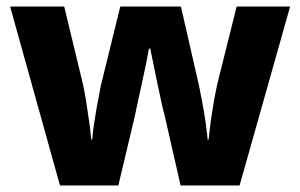

<svg xmlns="http://www.w3.org/2000/svg" viewBox="-20 -569 921 589"><path d="M485 -215Q480 -232 474 -261Q468 -290 461 -322Q454 -354 449 -380.5Q444 -407 441 -420H437Q435 -407 429.5 -380.5Q424 -354 417 -321.5Q410 -289 403.5 -259.5Q397 -230 393 -210L343 0H164L11 -549H177L232 -321Q238 -297 243.5 -263Q249 -229 253.5 -196Q258 -163 260 -141H263Q264 -158 267.5 -182.5Q271 -207 275.5 -232.5Q280 -258 284 -278Q288 -298 289 -305L349 -549H535L591 -304Q594 -288 600 -257.5Q606 -227 610.5 -195Q615 -163 617 -141H620Q622 -162 626.5 -195.5Q631 -229 637 -263Q643 -297 649 -321L706 -549H870L715 0H534Z"/></svg>

Font: Noto Sans ExtraBold
Style: Regular
Weight: 800
Designer: Monotype Design Team
Foundry: Monotype Imaging Inc.
Version: Version 2.007